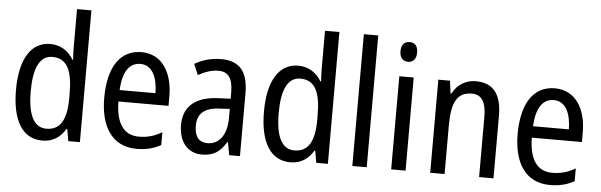

<svg xmlns="http://www.w3.org/2000/svg" viewBox="-49 -926 3452 1103"><g transform="rotate(5 1677.0 -375.0)"><path d="M222 10C283 10 325 -20 355 -69H359L371 0H438V-760H355V-543C355 -523 356 -494 358 -468H354C325 -517 279 -547 220 -547C111 -547 46 -448 46 -268C46 -86 110 10 222 10ZM239 -60C166 -60 131 -132 131 -267C131 -399 165 -474 238 -474C322 -474 355 -408 355 -272V-246C355 -122 319 -60 239 -60Z M746 -546C624 -546 555 -445 555 -265C555 -102 623 10 765 10C819 10 862 -1 905 -24V-98C861 -72 820 -61 773 -61C685 -61 640 -125 638 -252H927V-308C927 -444 864 -546 746 -546ZM746 -478C815 -478 845 -407 846 -318H639C645 -425 682 -478 746 -478Z M1206 -546C1149 -546 1096 -531 1053 -505L1079 -443C1119 -465 1157 -478 1195 -478C1252 -478 1279 -443 1279 -359V-324L1209 -321C1077 -316 1008 -256 1008 -150C1008 -58 1055 10 1142 10C1209 10 1249 -18 1282 -75H1285L1299 0H1361V-363C1361 -483 1315 -546 1206 -546ZM1222 -262 1279 -265V-213C1279 -113 1234 -58 1168 -58C1122 -58 1093 -87 1093 -151C1093 -220 1130 -258 1222 -262Z M1652 10C1713 10 1755 -20 1785 -69H1789L1801 0H1868V-760H1785V-543C1785 -523 1786 -494 1788 -468H1784C1755 -517 1709 -547 1650 -547C1541 -547 1476 -448 1476 -268C1476 -86 1540 10 1652 10ZM1669 -60C1596 -60 1561 -132 1561 -267C1561 -399 1595 -474 1668 -474C1752 -474 1785 -408 1785 -272V-246C1785 -122 1749 -60 1669 -60Z M2092 0V-760H2009V0Z M2276 -738C2246 -738 2227 -719 2227 -681C2227 -644 2246 -624 2276 -624C2305 -624 2323 -644 2323 -681C2323 -719 2306 -738 2276 -738ZM2316 -537H2233V0H2316Z M2673 -547C2617 -547 2567 -518 2540 -464H2535L2525 -537H2458V0H2541V-279C2541 -413 2572 -474 2657 -474C2715 -474 2740 -431 2740 -347V0H2823V-360C2823 -488 2772 -547 2673 -547Z M3130 -546C3008 -546 2939 -445 2939 -265C2939 -102 3007 10 3149 10C3203 10 3246 -1 3289 -24V-98C3245 -72 3204 -61 3157 -61C3069 -61 3024 -125 3022 -252H3311V-308C3311 -444 3248 -546 3130 -546ZM3130 -478C3199 -478 3229 -407 3230 -318H3023C3029 -425 3066 -478 3130 -478Z"/></g></svg>

Font: Noto Sans Condensed
Style: Regular
Weight: 400
Width: 3
Designer: Monotype Design Team
Foundry: Monotype Imaging Inc.
Version: Version 2.013